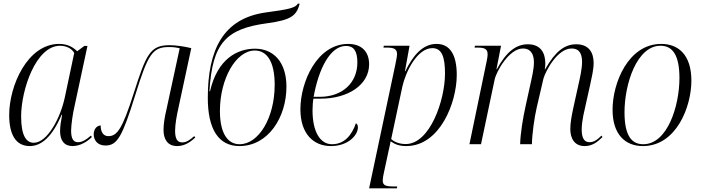

<svg xmlns="http://www.w3.org/2000/svg" viewBox="-20 -785 3819 1045"><path d="M142 10C205 10 264 -40 315 -160H318C312 -128 307 -97 307 -71C307 -20 330 10 375 10C416 10 455 -14 480 -39L475 -47C448 -24 428 -11 404 -11C378 -11 367 -33 367 -74C367 -105 377 -171 385 -204L456 -535H439L400 -506C378 -528 348 -546 302 -546C129 -546 30 -318 30 -159C30 -54 65 10 142 10ZM164 -8C123 -8 95 -46 95 -152C95 -293 174 -536 307 -536C338 -536 369 -523 384 -497L333 -256C309 -142 237 -8 164 -8Z M944 10C985 10 1017 -12 1043 -37L1037 -44C1011 -21 994 -10 971 -10C943 -10 933 -33 933 -74C933 -108 942 -157 951 -197L1021 -523C984 -532 939 -539 902 -539C796 -539 775 -487 708 -278C646 -84 618 -44 570 -44C541 -44 528 -68 528 -102C508 -102 490 -83 490 -54C490 -26 507 7 554 7C619 7 646 -43 716 -267C786 -492 810 -529 900 -529C923 -529 939 -527 958 -522L887 -194C876 -147 870 -110 870 -78C870 -26 893 10 944 10Z M1283 10C1441 10 1539 -148 1539 -313C1539 -448 1468 -520 1368 -520C1274 -520 1164 -467 1123 -288H1120C1135 -552 1212 -628 1431 -658C1568 -676 1594 -701 1611 -765H1601C1588 -742 1552 -734 1425 -717C1194 -684 1111 -514 1111 -252C1111 -81 1170 10 1283 10ZM1284 0C1220 0 1177 -58 1177 -181C1177 -356 1264 -510 1367 -510C1432 -510 1475 -451 1475 -324C1475 -142 1387 0 1284 0Z M1781 10C1876 10 1928 -50 1928 -92C1928 -105 1923 -111 1917 -114C1895 -50 1855 0 1787 0C1722 0 1681 -69 1681 -184C1681 -205 1683 -236 1686 -248H1725C1874 -248 1989 -323 1989 -435C1989 -505 1947 -546 1875 -546C1706 -546 1615 -340 1615 -190C1615 -57 1686 10 1781 10ZM1720 -258H1687C1714 -408 1776 -535 1863 -535C1905 -535 1925 -508 1925 -445C1925 -333 1842 -258 1720 -258Z M2131 -430 1989 240H2140L2142 230H2125C2084 230 2063 226 2063 198C2063 188 2066 170 2069 157L2095 36C2100 16 2102 4 2106 -16C2130 1 2154 10 2191 10C2375 10 2466 -228 2466 -377C2466 -487 2429 -546 2356 -546C2278 -546 2225 -478 2186 -397H2184L2209 -536H2069L2067 -526H2081C2121 -526 2141 -521 2141 -490C2141 -480 2137 -459 2131 -430ZM2188 -1C2147 -1 2121 -17 2109 -28L2170 -314C2188 -395 2251 -523 2333 -523C2384 -523 2402 -477 2402 -385C2402 -239 2320 -1 2188 -1Z M3162 10C3203 10 3231 -11 3259 -39L3254 -47C3230 -24 3213 -11 3188 -11C3156 -11 3146 -41 3146 -80C3146 -103 3150 -132 3155 -157L3193 -328C3200 -362 3211 -406 3211 -442C3211 -499 3185 -544 3117 -544C3051 -544 3002 -504 2947 -408H2945C2947 -418 2948 -429 2948 -439C2948 -497 2923 -544 2853 -544C2790 -544 2737 -505 2684 -408H2682L2707 -536H2565L2563 -526H2576C2616 -526 2634 -520 2634 -489C2634 -481 2632 -465 2628 -448L2535 0H2598L2672 -351C2681 -396 2751 -521 2826 -521C2874 -521 2886 -482 2886 -446C2886 -409 2875 -364 2866 -323L2841 -209C2826 -143 2812 -55 2811 0H2875C2876 -55 2888 -142 2901 -199L2938 -358C2950 -398 3013 -521 3091 -521C3140 -521 3148 -482 3148 -447C3148 -409 3136 -359 3128 -323L3100 -196C3091 -154 3084 -115 3084 -83C3084 -30 3108 10 3162 10Z M3479 10C3661 10 3743 -204 3743 -346C3743 -488 3671 -546 3579 -546C3399 -546 3314 -333 3314 -188C3314 -54 3382 10 3479 10ZM3481 0C3418 0 3379 -46 3379 -174C3379 -328 3446 -536 3575 -536C3642 -536 3678 -483 3678 -360C3678 -211 3614 0 3481 0Z"/></svg>

Font: Noto Serif Display SemiCondensed Light
Style: Italic
Weight: 300
Width: 4
Italic angle: -12°
Designer: Monotype Design Team
Foundry: Monotype Imaging Inc.
Version: Version 2.009